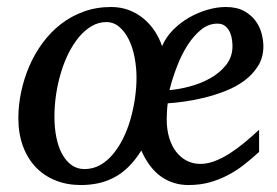

<svg xmlns="http://www.w3.org/2000/svg" viewBox="-20 -514 787 546"><path d="M368.2 -293Q368.2 -322.3 362.8 -350.6Q357.4 -378.9 346.4 -401.4Q335.4 -423.8 319.3 -437.5Q303.2 -451.2 282.2 -451.2Q260.3 -451.2 241 -439.9Q221.7 -428.7 205.3 -409.4Q189 -390.1 175.8 -364.3Q162.6 -338.4 153.6 -308.3Q144.5 -278.3 139.6 -246.1Q134.8 -213.9 134.8 -182.1Q134.8 -149.9 140.4 -122.6Q146 -95.2 157 -75.4Q168 -55.7 183.8 -44.4Q199.7 -33.2 220.2 -33.2Q244.1 -33.2 264.4 -44.4Q284.7 -55.7 301 -75.2Q317.4 -94.7 330.1 -120.4Q342.8 -146 351.1 -175Q359.4 -204.1 363.8 -234.4Q368.2 -264.6 368.2 -293ZM641.1 -382.8Q641.1 -389.2 639.9 -399.9Q638.7 -410.6 634.3 -421.1Q629.9 -431.6 621.3 -439.2Q612.8 -446.8 598.1 -446.8Q573.2 -446.8 552 -429.7Q530.8 -412.6 513.4 -385.5Q496.1 -358.4 483.2 -324.7Q470.2 -291 461.9 -257.8Q488.3 -259.8 519.5 -268.1Q550.8 -276.4 577.9 -291.5Q605 -306.6 623 -329.3Q641.1 -352.1 641.1 -382.8ZM729 -382.8Q729 -350.6 713.9 -326.4Q698.7 -302.2 674.6 -284.4Q650.4 -266.6 620.1 -254.9Q589.8 -243.2 559.6 -235.8Q529.3 -228.5 502.2 -224.9Q475.1 -221.2 457 -220.2Q455.6 -210.4 454.8 -196.8Q454.1 -183.1 454.1 -174.8Q454.1 -145.5 461.2 -122.1Q468.3 -98.6 481 -82.3Q493.7 -65.9 511.2 -56.9Q528.8 -47.9 549.8 -47.9Q569.3 -47.9 590.1 -55.7Q610.8 -63.5 632.1 -76.9Q653.3 -90.3 674.6 -107.9Q695.8 -125.5 716.8 -145V-82Q696.8 -63.5 675 -46.4Q653.3 -29.3 628.9 -16.4Q604.5 -3.4 576.7 4.4Q548.8 12.2 516.1 12.2Q473.1 12.2 439 -11.2Q404.8 -34.7 381.8 -85.9Q364.7 -58.6 345.7 -39.8Q326.7 -21 304.9 -9.5Q283.2 2 259.5 7.1Q235.8 12.2 210 12.2Q170.4 12.2 137.7 -1Q105 -14.2 81.5 -38.8Q58.1 -63.5 45.2 -98.6Q32.2 -133.8 32.2 -178.2Q32.2 -215.3 40.3 -253.2Q48.3 -291 63.5 -326.2Q78.6 -361.3 101.3 -392.1Q124 -422.9 153.3 -445.6Q182.6 -468.3 218.5 -481.2Q254.4 -494.1 295.9 -494.1Q323.2 -494.1 346.4 -485.4Q369.6 -476.6 387.9 -461.4Q406.2 -446.3 419.7 -426Q433.1 -405.8 440.9 -382.8Q451.7 -408.2 472.2 -429Q492.7 -449.7 517.8 -464.1Q543 -478.5 570.1 -486.3Q597.2 -494.1 622.1 -494.1Q653.3 -494.1 674.1 -482.7Q694.8 -471.2 707 -454.3Q719.2 -437.5 724.1 -418Q729 -398.4 729 -382.8Z"/></svg>

Font: Charis SIL Phon
Style: Italic
Weight: 400
Italic angle: -11°
Foundry: SIL International
Version: Version 5.000